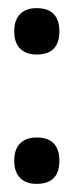

<svg xmlns="http://www.w3.org/2000/svg" viewBox="-20 -482 182 472"><path d="M70 -30Q44 -30 29.5 -44.5Q15 -59 15 -87Q15 -115 29.5 -129.5Q44 -144 70 -144Q98 -144 112 -129.5Q126 -115 126 -87Q126 -30 70 -30ZM70 -348Q44 -348 29.5 -362.5Q15 -377 15 -405Q15 -433 29.5 -447.5Q44 -462 70 -462Q98 -462 112 -447.5Q126 -433 126 -405Q126 -348 70 -348Z"/></svg>

Font: Bricolage Grotesque 72pt SemiCondensed
Style: Regular
Weight: 400
Width: 4
Designer: Mathieu Triay
Foundry: Atelier Triay
Version: Version 1.001;gftools[0.9.33.dev8+g029e19f]